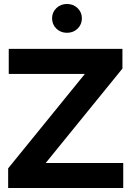

<svg xmlns="http://www.w3.org/2000/svg" viewBox="-20 -946 657 966"><path d="M21 0V-99L407 -574H24V-700H596V-601L210 -126H600V0ZM317 -781Q285 -781 263.5 -802Q242 -823 242 -854Q242 -884 263.5 -905Q285 -926 317 -926Q349 -926 370.5 -905Q392 -884 392 -854Q392 -823 370.5 -802Q349 -781 317 -781Z"/></svg>

Font: Red Hat Display ExtraBold
Style: Regular
Weight: 800
Designer: Pentagram, MCKL
Foundry: Pentagram, MCKL
Version: Version 1.023